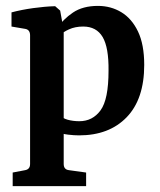

<svg xmlns="http://www.w3.org/2000/svg" viewBox="-20 -451 542 651"><path d="M23 180V134L65 126Q82 123 82 105V-331Q82 -350 66 -353L19 -361V-409Q53 -418 92.5 -423.5Q132 -429 167 -430L184 -415L196 -349V105Q196 124 214 126L272 134V180ZM248 8Q231 8 210.5 5.5Q190 3 172 -4L179 -64Q191 -50 209.5 -45Q228 -40 249 -40Q294 -40 321 -77Q348 -114 348 -211Q349 -290 328 -325.5Q307 -361 262 -361Q235 -361 214 -351.5Q193 -342 183 -331L172 -353Q194 -386 227.5 -408.5Q261 -431 312 -431Q356 -431 391.5 -409.5Q427 -388 448 -344Q469 -300 469 -231Q469 -115 409.5 -53.5Q350 8 248 8Z"/></svg>

Font: Yrsa SemiBold
Style: Regular
Weight: 600
Version: Version 2.004